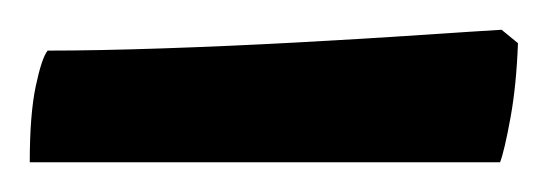

<svg xmlns="http://www.w3.org/2000/svg" viewBox="-20 -674 368 129"><path d="M0 -565Q0 -597 4 -616Q8 -635 12 -640Q45 -640 89.5 -641.5Q134 -643 180 -645.5Q226 -648 263 -650.5Q300 -653 317 -654L328 -645Q327 -617 323 -595Q319 -573 316 -565Z"/></svg>

Font: Texturina 12pt ExtraBold
Style: Regular
Weight: 800
Designer: Guillermo Torres Carreño
Foundry: Omnibus-Type
Version: Version 1.002